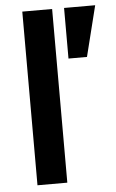

<svg xmlns="http://www.w3.org/2000/svg" viewBox="-53 -767 484 804"><g transform="rotate(-5 189.0 -365.0)"><path d="M71.7 -730V0H197.1V-730ZM247.3 -517.3H325L378.1 -730H247.3Z"/></g></svg>

Font: Secuela Black
Style: Regular
Weight: 900
Designer: Fernando Haro
Foundry: deFharo
Version: Version 1.704